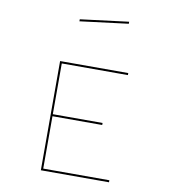

<svg xmlns="http://www.w3.org/2000/svg" viewBox="-87 -951 827 935"><g transform="rotate(10 327.0 -483.5)"><path d="M515 -100V-90H178V-630H515V-620H188V-369H434V-359H188V-100ZM237 -847 476 -877V-867L237 -837Z"/></g></svg>

Font: Bungee Hairline
Style: Regular
Weight: 400
Designer: David Jonathan Ross
Foundry: David Jonathan Ross
Version: Version 1.001;PS 1.0;hotconv 1.0.72;makeotf.lib2.5.5900